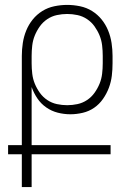

<svg xmlns="http://www.w3.org/2000/svg" viewBox="-20 -763 540 783"><path d="M109 0H69V-134H13V-171H69V-535Q69 -561 73 -587.5Q77 -614 87 -638.5Q97 -663 113.5 -683.5Q130 -704 152.5 -718Q175 -732 201.5 -737.5Q228 -743 254 -743Q280 -743 306.5 -737.5Q333 -732 355.5 -718Q378 -704 394.5 -683.5Q411 -663 421 -638.5Q431 -614 435 -587.5Q439 -561 439 -535V-505Q439 -479 436 -454Q433 -429 424 -405Q415 -381 400 -359.5Q385 -338 364 -323.5Q343 -309 317.5 -303Q292 -297 267 -297Q241 -297 215.5 -303.5Q190 -310 168.5 -325Q147 -340 132.5 -361.5Q118 -383 109 -408V-171H431V-134H109ZM254 -334Q275 -334 296 -338.5Q317 -343 335 -355Q353 -367 365.5 -384.5Q378 -402 386 -421.5Q394 -441 396.5 -462.5Q399 -484 399 -505V-535Q399 -556 396.5 -577.5Q394 -599 386 -618.5Q378 -638 365.5 -655.5Q353 -673 335 -685Q317 -697 296 -701.5Q275 -706 254 -706Q233 -706 212 -701.5Q191 -697 173 -685Q155 -673 142.5 -655.5Q130 -638 122 -618.5Q114 -599 111.5 -577.5Q109 -556 109 -535V-505Q109 -484 111.5 -462.5Q114 -441 122 -421.5Q130 -402 142.5 -384.5Q155 -367 173 -355Q191 -343 212 -338.5Q233 -334 254 -334Z"/></svg>

Font: Iosevka Extralight
Style: Regular
Weight: 200
Monospace: yes
Designer: Belleve Invis
Foundry: Belleve Invis
Version: Version 32.0.1; ttfautohint (v1.8.4)